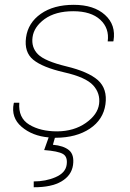

<svg xmlns="http://www.w3.org/2000/svg" viewBox="-20 -558 538 792"><path d="M448.2 -390.1 447.3 -387.2H424.3Q431.6 -441.4 393.6 -476.6Q355.5 -511.7 282.2 -511.7Q209 -511.7 164.1 -479.5Q120.1 -447.3 114.3 -404.8Q108.4 -362.3 136.7 -334Q165 -305.7 253.9 -284.2Q343.3 -262.7 383.8 -227.5Q423.8 -191.4 415 -127.9Q406.2 -64.5 350.6 -27.3Q294.9 9.8 210.4 10.3Q208.5 10.3 206.5 10.3L198.2 39.1Q242.2 43 264.6 61.5Q287.1 80.1 281.2 123Q274.9 166 233.4 190.4Q191.9 214.8 119.1 214.4V190.4Q168.5 190.4 209 172.9Q250 155.3 254.9 122.1Q259.8 88.9 239.7 77.1Q219.7 65.4 162.1 61L180.7 8.8Q113.3 2.9 68.8 -35.2Q24.9 -73.2 36.6 -131.3L37.6 -134.3H59.6Q54.7 -71.8 100.6 -43.9Q146.5 -16.1 215.8 -16.1Q285.2 -16.6 334 -50.8Q382.8 -85 388.7 -128.9Q394.5 -172.9 364.3 -206.1Q333.5 -239.7 244.1 -259.8Q155.3 -280.3 117.2 -311.5Q79.1 -342.8 87.4 -403.3Q95.7 -463.9 148.4 -501Q201.2 -538.1 284.2 -538.1Q367.2 -538.1 413.1 -496.6Q459 -455.1 448.2 -390.1Z"/></svg>

Font: Roboto-ThinItalic
Style: Italic
Weight: 250
Italic angle: -12°
Designer: Google
Version: Version 1.100141; 2013; ttfautohint (v0.94.14-c901) -l 8 -r 